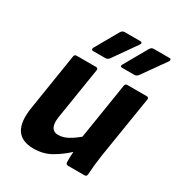

<svg xmlns="http://www.w3.org/2000/svg" viewBox="-173 -829 884 954"><g transform="rotate(30 268.5 -352.0)"><path d="M160 12Q23 12 51 -159L102 -482Q104 -495 116 -495H226Q240 -495 238 -482L191 -187Q179 -108 233 -108Q259 -108 285.5 -122Q312 -136 342 -161L393 -482Q395 -495 406 -495H518Q531 -495 529 -482L472 -127Q463 -67 460 -13Q459 0 447 0H353Q340 0 339 -13Q338 -41 341 -73Q303 -38 259.5 -13Q216 12 160 12ZM341 -556Q334 -556 332.5 -560.5Q331 -565 335 -571L410 -703Q417 -716 431 -716H521Q528 -716 529.5 -711Q531 -706 527 -700L434 -569Q425 -556 412 -556ZM175 -556Q168 -556 166.5 -560.5Q165 -565 168 -571L243 -703Q251 -716 264 -716H354Q361 -716 363 -711Q365 -706 360 -700L268 -569Q259 -556 245 -556Z"/></g></svg>

Font: Sofia Sans ExtraBold
Style: Italic
Weight: 800
Italic angle: -9°
Designer: Botio Nikoltchev, Ani Petrova
Foundry: lettersoup
Version: Version 4.100; ttfautohint (v1.8.4.7-5d5b)